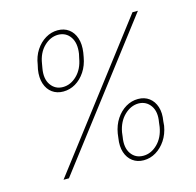

<svg xmlns="http://www.w3.org/2000/svg" viewBox="-108 -849 988 970"><g transform="rotate(-15 386.0 -363.5)"><path d="M431.6 -131.8 434.6 -155.3Q441.9 -197.8 462.9 -229.5Q483.9 -261.2 513.9 -279.1Q543.9 -296.9 578.1 -296.9Q611.8 -296.9 635.7 -279.1Q659.7 -261.2 669.9 -229.5Q680.2 -197.8 672.9 -155.3L670.9 -131.8Q663.6 -89.4 642.3 -57.6Q621.1 -25.9 591.3 -8.1Q561.5 9.8 527.3 9.8Q493.7 9.8 469.7 -8.1Q445.8 -25.9 435.3 -57.6Q424.8 -89.4 431.6 -131.8ZM457 -155.3 454.1 -131.8Q444.8 -77.6 467.3 -45.2Q489.7 -12.7 531.2 -12.7Q571.8 -12.7 605 -45.2Q638.2 -77.6 647.5 -131.8L650.4 -155.3Q660.2 -209 637.5 -241.5Q614.7 -273.9 574.2 -274.4Q533.7 -273.9 500.2 -241.5Q466.8 -209 457 -155.3ZM128.9 -572.3 133.8 -594.7Q140.1 -637.7 161.1 -669.7Q182.1 -701.7 212.2 -719.5Q242.2 -737.3 275.4 -737.3Q309.6 -737.3 333.5 -719.5Q357.4 -701.7 367.9 -669.7Q378.4 -637.7 372.1 -594.7L368.2 -572.3Q360.8 -529.8 339.6 -497.8Q318.4 -465.8 288.6 -448.2Q258.8 -430.7 224.6 -430.7Q191.4 -430.7 167.2 -448.2Q143.1 -465.8 132.6 -497.8Q122.1 -529.8 128.9 -572.3ZM156.2 -594.7 152.3 -572.3Q142.6 -518.1 165.5 -485.6Q188.5 -453.1 228.5 -453.1Q269 -453.1 302.2 -485.6Q335.4 -518.1 344.7 -572.3L349.6 -594.7Q357.9 -649.4 335.4 -681.9Q313 -714.4 271.5 -714.8Q231 -714.4 197.8 -681.9Q164.6 -649.4 156.2 -594.7ZM109.4 0 665 -727.5H693.4L137.7 0Z"/></g></svg>

Font: Inter Tight Thin
Style: Italic
Weight: 250
Italic angle: -9.39999°
Designer: Rasmus Andersson
Foundry: rsms
Version: Version 3.004